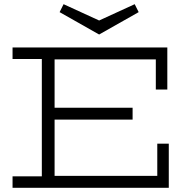

<svg xmlns="http://www.w3.org/2000/svg" viewBox="-20 -898 897 918"><path d="M780 -470V-671H40V-616H180V-55H40V0H787V-211H732V-57H241V-326H614V-383H241V-614H725V-470ZM624 -878 454 -800 284 -878 265 -840 454 -733 643 -840Z"/></svg>

Font: Stint Ultra Expanded
Style: Regular
Weight: 400
Width: 7
Designer: Astigmatic (AOETI)
Foundry: Astigmatic (AOETI)
Version: Version 1.000